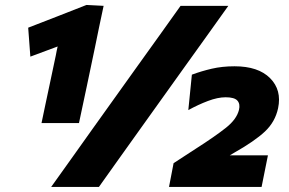

<svg xmlns="http://www.w3.org/2000/svg" viewBox="-20 -736 1136 756"><path d="M143.5 -251.5Q151 -287.5 158.2 -321.8Q165.5 -356 174.5 -398.5L200 -519Q201.5 -527.5 203.2 -536Q205 -544.5 207 -553Q157 -534.5 99.5 -513L91 -627Q150.5 -650 207 -672Q263.5 -694 320.5 -716.5L388 -713Q379 -671 370.2 -629Q361.5 -587 353.5 -547.5L321.5 -395Q312.5 -352.5 305.5 -319.8Q298.5 -287 291 -251.5ZM181.5 0Q221 -55 258.8 -108.2Q296.5 -161.5 345.5 -230L522.5 -477.5Q573 -547.5 611.8 -602Q650.5 -656.5 691 -713H879Q838.5 -656.5 799.8 -602Q761 -547.5 710.5 -477.5L533.5 -230Q484.5 -161.5 446.5 -108.2Q408.5 -55 369.5 0ZM645.5 0 663.5 -93.5Q685.5 -107.5 706.5 -121.5Q727.5 -135.5 749.5 -149.5Q827 -199 869.5 -232.8Q912 -266.5 921 -303.5Q926.5 -326.5 914.8 -339.8Q903 -353 868.5 -353Q837.5 -353 799 -338.5Q760.5 -324 721.5 -302.5L735.5 -442Q773 -456 814 -465.5Q855 -475 903.5 -475Q997 -475 1043.5 -428.2Q1090 -381.5 1075 -310Q1063.5 -256 1023 -218Q982.5 -180 901 -134L885 -124.5H1035L1010 0Z"/></svg>

Font: Commissioner ExtraBold
Style: Italic
Weight: 800
Italic angle: -12°
Designer: Kostas Bartsokas
Foundry: Kostas Bartsokas
Version: Version 1.000; ttfautohint (v1.8.3)